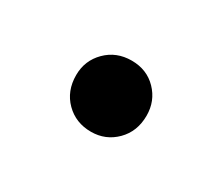

<svg xmlns="http://www.w3.org/2000/svg" viewBox="-41 -173 302 262"><g transform="rotate(30 110.5 -42.0)"><path d="M55 -43Q55 -66 71 -82Q87 -98 111 -98Q135 -98 150.5 -82Q166 -66 166 -43Q166 -18 150 -2Q134 14 111 14Q87 14 71 -2Q55 -18 55 -43Z"/></g></svg>

Font: El Messiri Medium
Style: Regular
Weight: 500
Designer: Mohamed Gaber
Foundry: Kief Type Foundry
Version: Version 2.007